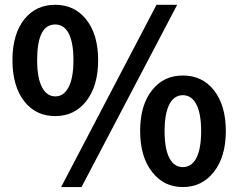

<svg xmlns="http://www.w3.org/2000/svg" viewBox="-20 -756 979 790"><path d="M231.4 13.7 624 -736.3H709L315.4 13.7ZM606.4 -47.9Q556.6 -110.4 556.6 -217.3Q556.6 -324.2 606.4 -385.7Q653.3 -445.3 732.4 -445.3Q811.5 -445.3 859.4 -385.7Q909.2 -323.2 909.2 -216.8Q909.2 -110.4 859.4 -47.9Q810.5 13.7 732.4 13.7Q654.3 13.7 606.4 -47.9ZM786.1 -102.5Q807.6 -140.6 807.6 -216.3Q807.6 -292 786.1 -330.1Q766.6 -364.3 732.4 -364.3Q698.2 -364.3 678.7 -330.1Q657.2 -292 657.2 -216.3Q657.2 -140.6 678.7 -102.5Q698.2 -68.4 732.4 -68.4Q766.6 -68.4 786.1 -102.5ZM80.1 -338.9Q31.2 -401.4 31.2 -508.3Q31.2 -615.2 80.1 -676.8Q127.9 -736.3 207 -736.3Q286.1 -736.3 334 -676.8Q383.8 -615.2 383.8 -508.3Q383.8 -401.4 334 -338.9Q286.1 -278.3 207 -278.3Q127.9 -278.3 80.1 -338.9ZM260.7 -394.5Q282.2 -432.6 282.2 -508.3Q282.2 -584 260.7 -622.1Q241.2 -655.3 207 -655.3Q132.8 -655.3 132.8 -508.8Q132.8 -432.6 154.3 -394.5Q173.8 -359.4 207.5 -359.4Q241.2 -359.4 260.7 -394.5Z"/></svg>

Font: Bpmf GenYo Gothic B
Style: B
Weight: 700
Foundry: But Ko
Version: Version 1.320